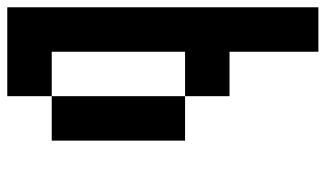

<svg xmlns="http://www.w3.org/2000/svg" viewBox="-208 -708 915 540"><g transform="rotate(90 250.0 -437.5)"><path d="M0 0V-875H125V-625H250V-500H125V-125H250V0ZM250 -125V-500H375V-125Z"/></g></svg>

Font: GalmuriMono7 Regular
Style: Regular
Weight: 400
Designer: Lee Minseo (quiple)
Version: Version 2.399;hotconv 1.1.1;makeotfexe 2.6.0 DEVELOPMENT